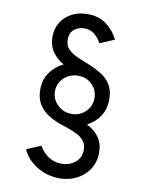

<svg xmlns="http://www.w3.org/2000/svg" viewBox="-93 -793 749 990"><g transform="rotate(10 281.0 -298.5)"><path d="M287.1 131.8Q243.7 131.8 204.3 116.2Q165 100.6 135.7 73.7Q106.4 46.9 92.8 13.7L168 -17.6Q184.1 13.2 214.8 34.4Q245.6 55.7 285.2 55.7Q327.1 55.7 356.9 31.2Q386.7 6.8 386.7 -34.2Q386.7 -62 372.6 -80.1Q358.4 -98.1 335.9 -109.9Q313.5 -121.6 287.8 -129.9Q262.2 -138.2 239.3 -146.5Q204.6 -159.2 175.5 -179Q146.5 -198.7 128.9 -228.5Q111.3 -258.3 111.3 -301.8Q111.3 -356 139.2 -393.8Q167 -431.6 207.5 -450.2Q172.4 -469.2 149.2 -502.4Q126 -535.6 126 -582Q126 -624 146.5 -657Q167 -689.9 202.6 -708.7Q238.3 -727.5 284.2 -727.5Q345.2 -727.5 385.5 -696.5Q425.8 -665.5 446.3 -622.1L370.1 -589.8Q356.4 -615.7 334.5 -634Q312.5 -652.3 280.3 -652.3Q252 -652.3 229 -634.8Q206.1 -617.2 206.1 -582Q206.1 -548.3 226.8 -528.6Q247.6 -508.8 279.1 -495.8Q310.5 -482.9 342.8 -469.7Q375 -456.5 404.3 -438Q433.6 -419.4 452.1 -389.6Q470.7 -359.9 470.7 -313.5Q470.7 -261.7 445.8 -224.4Q420.9 -187 379.9 -166.5Q421.4 -145.5 444.1 -113Q466.8 -80.6 466.8 -34.2Q466.8 14.6 443.1 52Q419.4 89.4 378.7 110.6Q337.9 131.8 287.1 131.8ZM293 -206.1Q335.4 -206.1 365 -235.6Q394.5 -265.1 394.5 -306.6Q394.5 -348.6 365 -377.4Q335.4 -406.2 293 -406.2Q249 -406.2 218.3 -377.4Q187.5 -348.6 187.5 -306.6Q187.5 -265.1 218.3 -235.6Q249 -206.1 293 -206.1Z"/></g></svg>

Font: Reddit Mono
Style: Regular
Weight: 400
Monospace: yes
Designer: Stephen Hutchings
Foundry: Reddit
Version: Version 1.014; ttfautohint (v1.8.4.7-5d5b)